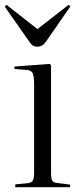

<svg xmlns="http://www.w3.org/2000/svg" viewBox="-22 -785 347 805"><path d="M42 0V-12L95 -17Q110 -19 115.5 -28Q121 -37 121 -63V-430Q121 -467 114.5 -479Q108 -491 87 -492L38 -496L39 -506L186 -517L192 -512V-61Q192 -37 197 -28Q202 -19 217 -18L272 -11V0ZM135 -589Q126 -589 117.5 -593Q109 -597 99 -613L-2 -757L5 -765L135 -663L266 -765L273 -758L169 -608Q155 -589 135 -589Z"/></svg>

Font: Literata 72pt Light
Style: Regular
Weight: 300
Designer: Latin by Veronika Burian and Jose Scaglione. Greek by Irene Vlachou. Cyrillic by Vera Evstafieva.
Foundry: TypeTogether
Version: Version 3.002